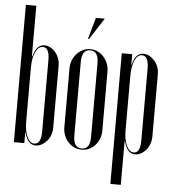

<svg xmlns="http://www.w3.org/2000/svg" viewBox="-58 -751 878 972"><g transform="rotate(5 381.0 -265.0)"><path d="M34 -698H87V-440H89Q98 -473 112 -487.5Q126 -502 146 -502Q162 -502 176.5 -494Q191 -486 202 -473Q213 -460 219.5 -442.5Q226 -425 226 -405V-89Q226 -70 219.5 -52.5Q213 -35 201.5 -22Q190 -9 175.5 -1Q161 7 145 7Q104 7 89 -53H87V0H34ZM87 -110Q87 -62 101 -32Q115 -2 137 -2Q172 -2 172 -67V-428Q172 -493 139 -493Q116 -493 101.5 -462.5Q87 -432 87 -385Z M379 -503Q399 -503 416.5 -494.5Q434 -486 447 -471.5Q460 -457 467.5 -438Q475 -419 475 -397V-96Q475 -75 467.5 -56Q460 -37 447 -22.5Q434 -8 416.5 0Q399 8 379 8Q359 8 341.5 0Q324 -8 310.5 -22.5Q297 -37 289.5 -56Q282 -75 282 -96V-397Q282 -419 289.5 -438Q297 -457 310.5 -471.5Q324 -486 341.5 -494.5Q359 -503 379 -503ZM379 -497Q336 -497 336 -434V-60Q336 2 379 2Q421 2 421 -60V-434Q421 -497 379 -497ZM362 -554 393 -663H438L368 -554Z M539 -496H592V-443H594Q602 -475 615.5 -489Q629 -503 649 -503Q665 -503 679.5 -495Q694 -487 705.5 -474Q717 -461 723.5 -443.5Q730 -426 730 -407V-89Q730 -70 723.5 -52Q717 -34 706 -21Q695 -8 680.5 0Q666 8 650 8Q630 8 616.5 -6.5Q603 -21 594 -54H592V168H539ZM592 -110Q592 -63 606 -32Q620 -1 643 -1Q676 -1 676 -67V-429Q676 -461 667.5 -478Q659 -495 642 -495Q619 -495 605.5 -464.5Q592 -434 592 -386Z"/></g></svg>

Font: Moniqa Cond Display
Style: Regular
Weight: 400
Width: 3
Designer: Rajesh Rajput
Foundry: Rajesh Rajput
Version: Version 1.000